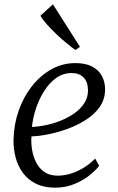

<svg xmlns="http://www.w3.org/2000/svg" viewBox="-20 -857 546 887"><path d="M438 -91.5Q424 -71.5 394.5 -47.8Q365 -24 324 -7Q283 10 235 10Q182.5 10 145.2 -8.8Q108 -27.5 85 -59.5Q62 -91.5 51.8 -131Q41.5 -170.5 42.5 -211.5Q44 -281.5 66 -345Q88 -408.5 126.8 -458Q165.5 -507.5 216.8 -536.5Q268 -565.5 328.5 -565.5Q375 -565.5 405.2 -549.8Q435.5 -534 450.5 -506.5Q465.5 -479 465.5 -444.5Q465.5 -398.5 440.8 -363.2Q416 -328 376 -302.8Q336 -277.5 289.8 -261Q243.5 -244.5 200 -236Q156.5 -227.5 125.5 -227Q123 -198 128 -166.2Q133 -134.5 146.8 -107Q160.5 -79.5 185 -62.5Q209.5 -45.5 247 -45.5Q274.5 -45.5 304 -54Q333.5 -62.5 363.2 -80Q393 -97.5 419.5 -124.5ZM311 -519.5Q270.5 -519.5 238.2 -495.8Q206 -472 182.8 -434.5Q159.5 -397 145.5 -353.8Q131.5 -310.5 127.5 -270.5Q160.5 -272 196.2 -279.8Q232 -287.5 265.8 -301.8Q299.5 -316 326.8 -336Q354 -356 370.2 -381.8Q386.5 -407.5 386.5 -438.5Q386.5 -478.5 366.2 -499Q346 -519.5 311 -519.5ZM328.5 -626Q312.5 -637 288.8 -656.5Q265 -676 240.5 -699.2Q216 -722.5 196 -745Q176 -767.5 167 -784.5L224.5 -837L349.5 -640.5Z"/></svg>

Font: Merriweather 24pt Light
Style: Italic
Weight: 300
Italic angle: -7.8°
Version: Version 2.101